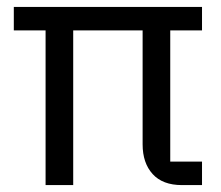

<svg xmlns="http://www.w3.org/2000/svg" viewBox="-20 -536 640 556"><path d="M112 -448H20V-516H565V-448H473V-68H565V0H507Q451 0 422 -32Q393 -64 393 -118V-448H192V0H112Z"/></svg>

Font: iA Writer Mono V
Style: Regular
Weight: 400
Designer: Mike Abbink, Paul van der Laan, Pieter van Rosmalen
Foundry: Bold Monday
Version: Version 2.000